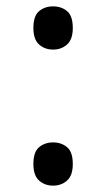

<svg xmlns="http://www.w3.org/2000/svg" viewBox="-20 -570 334 604"><path d="M147 -414Q121 -414 103 -430Q85 -446 85 -482Q85 -520 103 -535Q121 -550 147 -550Q173 -550 191 -535Q209 -520 209 -482Q209 -446 191 -430Q173 -414 147 -414ZM147 14Q121 14 103 -2Q85 -18 85 -54Q85 -92 103 -107Q121 -122 147 -122Q173 -122 191 -107Q209 -92 209 -54Q209 -18 191 -2Q173 14 147 14Z"/></svg>

Font: ukannada05
Style: Book
Weight: 400
Designer: Jelle Bosma - Monotype Design Team
Foundry: Monotype Imaging Inc.
Version: Version 2.003